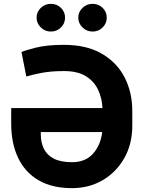

<svg xmlns="http://www.w3.org/2000/svg" viewBox="-20 -971 748 1001"><path d="M313.2 -737.2Q431.5 -737.2 510.8 -691.1Q590.2 -644.9 630 -566.9Q669.7 -489 669.7 -392.8V-316.1Q669.7 -220.2 628 -146.7Q586.3 -73.2 515.3 -31.6Q444.2 9.9 355.5 9.9Q251.8 9.9 181.3 -31.1Q110.8 -72.1 74.8 -147.4Q38.7 -222.7 38.4 -325.3V-407.7H514.2Q512.1 -457.7 492 -501.8Q471.9 -545.8 428.6 -573.2Q385.3 -600.5 313.2 -600.5Q245.7 -600.5 196.2 -590.9Q146.7 -581.3 117.2 -572.1L92 -699.6Q109.7 -708.1 167.3 -722.7Q224.8 -737.2 313.2 -737.2ZM512.8 -282.3H192.8V-267.8Q193.2 -227.6 208.8 -195.3Q224.4 -163 260.1 -144.2Q295.8 -125.4 355.5 -125.4Q425.8 -125.4 465.4 -170.3Q505 -215.2 512.8 -282.3ZM245.4 -806.5Q214.8 -806.5 192.8 -827.9Q170.8 -849.4 170.8 -878.6Q170.8 -909.1 192.8 -930Q214.8 -951 245.4 -951Q276.3 -951 297.8 -930Q319.2 -909.1 319.2 -878.6Q319.2 -849.4 297.8 -827.9Q276.3 -806.5 245.4 -806.5ZM462.7 -806.5Q432.2 -806.5 410.2 -827.9Q388.1 -849.4 388.1 -878.6Q388.1 -909.1 410.2 -930Q432.2 -951 462.7 -951Q493.6 -951 515.1 -930Q536.6 -909.1 536.6 -878.6Q536.6 -849.4 515.1 -827.9Q493.6 -806.5 462.7 -806.5Z"/></svg>

Font: Inter UI
Style: Bold
Weight: 700
Designer: Rasmus Andersson
Foundry: rsms
Version: 3.2;8d6f07862